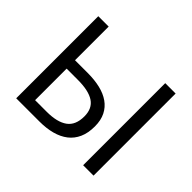

<svg xmlns="http://www.w3.org/2000/svg" viewBox="-143 -870 1085 1085"><g transform="rotate(45 399.0 -328.0)"><path d="M90 0V-656H173V-387H275Q329 -387 373.5 -376.5Q418 -366 450 -343.5Q482 -321 499.5 -286Q517 -251 517 -202Q517 -149 500 -111Q483 -73 451.5 -48.5Q420 -24 375.5 -12Q331 0 276 0ZM173 -68H266Q349 -68 392 -99Q435 -130 435 -200Q435 -263 392 -291.5Q349 -320 263 -320H173ZM625 0V-656H708V0Z"/></g></svg>

Font: Giro Regular
Style: Regular
Weight: 400
Designer: Paul D. Hunt
Foundry: Adobe Systems Incorporated
Version: Version 1.000;PS 1.0;hotconv 1.0.88;makeotf.lib2.5.647800